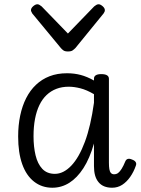

<svg xmlns="http://www.w3.org/2000/svg" viewBox="-20 -862 662 899"><path d="M225 17Q176 17 139.5 -11.5Q103 -40 84 -93.5Q65 -147 65 -223Q65 -275 74.5 -320.5Q84 -366 102.5 -402.5Q121 -439 148.5 -465Q176 -491 212 -505Q248 -519 294 -519Q328 -519 358 -511Q388 -503 420 -485V-494Q420 -504 428.5 -509.5Q437 -515 454 -515Q472 -515 481 -509.5Q490 -504 490 -493V-100Q490 -82 492 -70Q494 -58 499.5 -52Q505 -46 514 -46Q525 -46 533 -52Q541 -58 549.5 -71.5Q558 -85 567 -107Q571 -116 579 -118Q587 -120 598 -115Q610 -111 615 -103.5Q620 -96 616 -86Q606 -57 589.5 -33.5Q573 -10 552 3.5Q531 17 505 17Q484 17 468 10.5Q452 4 441 -9.5Q430 -23 425 -41.5Q420 -60 420 -84Q420 -110 420 -136.5Q420 -163 420 -190Q400 -120 370.5 -74.5Q341 -29 304.5 -6Q268 17 225 17ZM137 -224Q137 -175 146.5 -135Q156 -95 178 -71.5Q200 -48 237 -48Q277 -48 313.5 -86Q350 -124 377.5 -198Q405 -272 420 -381V-421Q386 -441 356.5 -448.5Q327 -456 302 -456Q270 -456 244 -446Q218 -436 198 -417Q178 -398 164.5 -370Q151 -342 144 -305.5Q137 -269 137 -224ZM442 -842Q450 -842 460.5 -833Q471 -824 471 -814Q471 -811 470 -808Q469 -805 465 -799L333 -637Q327 -631 320 -626Q313 -621 298 -621Q284 -621 277 -626Q270 -631 265 -637L131 -799Q128 -805 126.5 -808Q125 -811 125 -814Q125 -824 135.5 -833Q146 -842 155 -842Q160 -842 165 -839Q170 -836 175 -832L298 -705L421 -832Q426 -836 431 -839Q436 -842 442 -842Z"/></svg>

Font: Playwrite FR Moderne Light
Style: Regular
Weight: 300
Version: Version 1.002